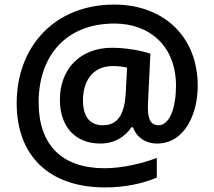

<svg xmlns="http://www.w3.org/2000/svg" viewBox="-20 -734 938 840"><path d="M845 -358C845 -578 692 -714 480 -714C217 -714 53 -528 53 -283C53 -51 196 86 440 86C527 86 604 69 666 43V-43C600 -18 515 2 437 2C250 2 149 -101 149 -286C149 -486 265 -631 481 -631C635 -631 750 -532 750 -359C750 -264 723 -186 673 -186C649 -186 627 -200 627 -260C627 -264 627 -278 628 -295L638 -499C602 -512 532 -525 470 -525C330 -525 242 -431 242 -298C242 -183 306 -106 419 -106C485 -106 529 -139 555 -177H562C575 -137 614 -106 667 -106C787 -106 845 -234 845 -358ZM343 -296C343 -370 378 -445 474 -445C498 -445 520 -442 536 -438L530 -325C525 -242 500 -186 431 -186C377 -186 343 -218 343 -296Z"/></svg>

Font: Noto Kufi Arabic SemiBold
Style: Regular
Weight: 600
Designer: Monotype Design Team, David Williams, Khaled Hosny
Foundry: Google LLC
Version: Version 2.109